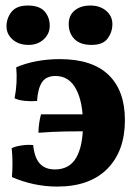

<svg xmlns="http://www.w3.org/2000/svg" viewBox="-20 -682 515 708"><path d="M191.4 6Q147.2 6 105.2 -3Q63.2 -12 24 -29Q26 -52.8 26 -81.1Q26 -109.4 23 -135.2Q34.8 -142 58.6 -145.6Q82.4 -149.2 102.4 -147Q107 -100.4 126.8 -78.8Q146.6 -57.2 182.4 -57.2Q236.2 -57.2 261.1 -100.6Q286 -144 286 -223.6Q286 -305.8 260.3 -353.8Q234.6 -401.8 184.8 -401.8Q150 -401.8 134.8 -378.6Q119.6 -355.4 116.6 -309.6Q92.4 -307.8 70.2 -310.2Q48 -312.6 33.8 -319.6Q39.4 -348.4 40.9 -377.3Q42.4 -406.2 39.8 -433.8Q73.2 -448.4 114.5 -456.2Q155.8 -464 200.6 -464Q319.8 -464 380.2 -405.9Q440.6 -347.8 440.6 -239Q440.6 -124.8 375.6 -59.4Q310.6 6 191.4 6ZM121.8 -192.4Q121.8 -209.8 124.7 -229.1Q127.6 -248.4 131.2 -260.4H300.6V-198Q261.6 -198 218.1 -197.2Q174.6 -196.4 121.8 -192.4ZM317.6 -516.4Q276 -516.4 254.7 -537.8Q233.4 -559.2 233.4 -593.2Q233.4 -625.6 255.5 -643.6Q277.6 -661.6 313.4 -661.6Q348.6 -661.6 371.5 -642.2Q394.4 -622.8 394.4 -593.2Q394.4 -563.8 377 -540.1Q359.6 -516.4 317.6 -516.4ZM85 -516.4Q49.2 -516.4 26.6 -536.3Q4 -556.2 4 -584.8Q4 -614.6 22.4 -638.1Q40.8 -661.6 82.4 -661.6Q125 -661.6 144.2 -640.2Q163.4 -618.8 163.4 -586.8Q163.4 -557.2 141.1 -536.8Q118.8 -516.4 85 -516.4Z"/></svg>

Font: Vollkorn
Style: Regular
Weight: 400
Designer: Friedrich Althausen
Foundry: Friedrich Althausen
Version: Version 4.104